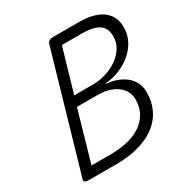

<svg xmlns="http://www.w3.org/2000/svg" viewBox="-219 -1175 1303 1351"><g transform="rotate(-30 432.5 -499.0)"><path d="M115 0Q70 0 79 -28L352 -970Q360 -998 405 -998H611Q688 -998 744.5 -978Q801 -958 833 -916Q865 -874 865 -808Q865 -749 838.5 -700Q812 -651 768 -614.5Q724 -578 670 -556.5Q616 -535 560 -531L559 -526Q602 -523 641 -509Q680 -495 710.5 -471Q741 -447 758.5 -413Q776 -379 776 -335Q776 -267 754.5 -213Q733 -159 693.5 -119Q654 -79 599.5 -52.5Q545 -26 479 -13Q413 0 338 0ZM182 -80H341Q411 -80 473 -94.5Q535 -109 582 -139.5Q629 -170 656 -217.5Q683 -265 683 -330Q683 -363 668 -392Q653 -421 625 -442.5Q597 -464 556 -476Q515 -488 464 -488H299ZM323 -568H472Q527 -568 579.5 -583.5Q632 -599 675 -629Q718 -659 743.5 -700Q769 -741 769 -792Q769 -836 750 -863.5Q731 -891 691 -904.5Q651 -918 588 -918H425Z"/></g></svg>

Font: Playwrite AU QLD
Style: Regular
Weight: 400
Designer: Veronika Burian, José Scaglione
Foundry: TypeTogether
Version: Version 1.002